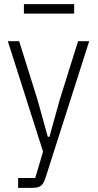

<svg xmlns="http://www.w3.org/2000/svg" viewBox="-20 -712 474 932"><path d="M270 -228 359 -512H413L201 151Q195 170 187.5 180.5Q180 191 168 195.5Q156 200 135 200H68V152H151L189 24L18 -512H73L162 -228L212 -48H220ZM96 -646V-692H340V-646Z"/></svg>

Font: IBM Plex Sans Condensed Light
Style: Regular
Weight: 300
Width: 3
Designer: Mike Abbink, Paul van der Laan, Pieter van Rosmalen
Foundry: Bold Monday
Version: Version 3.201